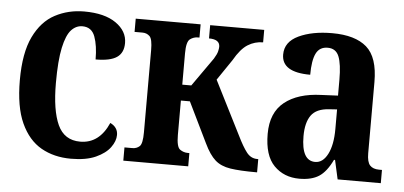

<svg xmlns="http://www.w3.org/2000/svg" viewBox="-43 -629 1520 722"><g transform="rotate(5 717.0 -268.0)"><path d="M246 10Q182 10 133.5 -17.5Q85 -45 57 -106Q29 -167 29 -268Q29 -371 58.5 -432Q88 -493 138 -519.5Q188 -546 248 -546Q325 -546 368 -516Q411 -486 411 -441Q411 -404 386 -387Q361 -370 306 -370Q306 -422 293.5 -456Q281 -490 246 -490Q222 -490 204 -470.5Q186 -451 175.5 -402.5Q165 -354 165 -269Q165 -166 190 -111.5Q215 -57 275 -57Q347 -57 382 -137Q411 -123 411 -94Q411 -71 393.5 -47Q376 -23 339.5 -6.5Q303 10 246 10Z M443 0V-50H473Q489 -50 500 -60Q511 -70 511 -113V-423Q511 -465 500 -475.5Q489 -486 473 -486H443V-536H688V-486H682Q666 -486 652.5 -476Q639 -466 639 -422V-304H673L749 -412Q760 -430 762.5 -441Q765 -452 765 -458Q765 -486 724 -486V-536H928V-489Q897 -489 870.5 -472.5Q844 -456 819 -412L766 -334L868 -132Q888 -91 904 -70.5Q920 -50 944 -50H948V0H944Q883 0 847 -5.5Q811 -11 789 -30.5Q767 -50 747 -92L673 -244H639V-114Q639 -69 652.5 -59.5Q666 -50 682 -50H688V0Z M1108 10Q1050 10 1012.5 -28Q975 -66 975 -148Q975 -228 1025 -268Q1075 -308 1163 -311L1226 -314V-374Q1226 -433 1214.5 -461.5Q1203 -490 1172 -490Q1141 -490 1128 -463.5Q1115 -437 1115 -383Q1007 -383 1007 -450Q1007 -498 1058 -522Q1109 -546 1184 -546Q1271 -546 1314.5 -508Q1358 -470 1358 -377V-108Q1358 -75 1369.5 -62.5Q1381 -50 1404 -50H1415V0H1252L1236 -72H1232Q1210 -26 1182 -8Q1154 10 1108 10ZM1162 -58Q1191 -58 1209 -93Q1227 -128 1227 -188V-262L1197 -260Q1149 -257 1129.5 -229.5Q1110 -202 1110 -151Q1110 -58 1162 -58Z"/></g></svg>

Font: Noto Serif ExtraCondensed
Style: Bold
Weight: 700
Width: 2
Designer: Monotype Design Team
Foundry: Monotype Imaging Inc.
Version: Version 2.014; ttfautohint (v1.8.4.7-5d5b)